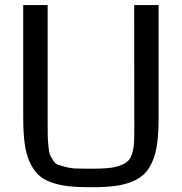

<svg xmlns="http://www.w3.org/2000/svg" viewBox="-20 -748 738 779"><path d="M623.5 -727.5V-272Q623.5 -213.4 618.4 -171.4Q613.3 -129.4 600.1 -96.9Q586.9 -64.5 567.1 -44.2Q547.4 -23.9 515.4 -11Q483.4 2 443.8 6.8Q404.3 11.7 348.1 11.7Q293.9 11.7 255.9 7.3Q217.8 2.9 185.5 -9Q153.3 -21 133.5 -40.8Q113.8 -60.5 99.6 -92.5Q85.4 -124.5 79.8 -168Q74.2 -211.4 74.2 -272V-727.5H173.3V-259.3Q173.3 -218.8 173.6 -200.7Q173.8 -182.6 176.3 -156.5Q178.7 -130.4 182.6 -120.8Q186.5 -111.3 195.6 -97.2Q204.6 -83 216.1 -79.3Q227.5 -75.7 247.6 -70.3Q267.6 -64.9 290.8 -64.2Q314 -63.5 348.6 -63.5Q389.6 -63.5 417.2 -65.9Q444.8 -68.4 465.3 -75.7Q485.8 -83 496.8 -92.5Q507.8 -102.1 514.4 -120.6Q521 -139.2 522.9 -159.2Q524.9 -179.2 524.9 -212.4L524.4 -727.5Z"/></svg>

Font: Coda
Style: Regular
Weight: 400
Designer: vernon adams
Foundry: vernon adams
Version: Version 2.001; ttfautohint (v0.8) -r 50 -G 200 -x